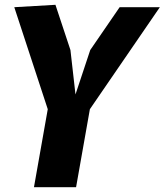

<svg xmlns="http://www.w3.org/2000/svg" viewBox="-20 -780 690 800"><path d="M273.5 -571.5 211 -760 39.5 -750 179 -325 121.5 0H297L354.5 -325L646 -750H478.5L356 -571.5L294.5 -386.5Z"/></svg>

Font: B612
Style: Regular
Weight: 700
Italic angle: -10°
Designer: Nicolas Chauveau, Thomas Paillot, Jonathan Favre-Lamarine, Jean-Luc Vinot
Foundry: AIRBUS
Version: Version 1.008